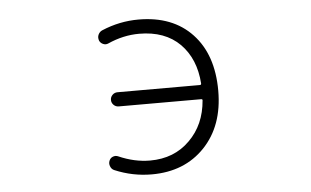

<svg xmlns="http://www.w3.org/2000/svg" viewBox="-43 -620 1087 672"><g transform="rotate(-5 500.0 -284.0)"><path d="M370.1 -258.8Q359.4 -258.8 352.1 -266.1Q344.7 -273.4 344.7 -283.7Q344.7 -293.9 352.1 -301.3Q359.4 -308.6 370.1 -308.6H659.2Q664.1 -308.6 664.1 -313.5Q658.2 -400.4 606.4 -453.1Q553.7 -505.9 462.9 -505.9Q407.2 -505.9 352.5 -481.4Q343.8 -477.5 334.5 -481.4Q325.2 -485.4 321.3 -494.1Q319.3 -500 319.3 -504.9Q319.3 -509.8 321.3 -514.6Q326.2 -525.4 335.9 -529.3Q398.4 -555.7 464.8 -555.7Q585 -555.7 653.3 -482.9Q721.7 -410.2 721.7 -283.2Q721.7 -160.2 650.9 -85.9Q580.1 -11.7 464.8 -11.7Q397.5 -11.7 335 -38.1Q325.2 -42 321.3 -52.7Q319.3 -57.6 319.3 -62.5Q319.3 -67.4 321.3 -72.3Q325.2 -82 334.5 -85.4Q343.8 -88.9 352.5 -85Q408.2 -60.5 462.9 -60.5Q547.9 -60.5 602.5 -115.2Q657.2 -168.9 664.1 -254.9Q664.1 -258.8 659.2 -258.8Z"/></g></svg>

Font: Gen Jyuu Gothic L Monospace Light
Style: Regular
Weight: 300
Designer: [Source Han Sans]
Ryoko NISHIZUKA  (kana & ideographs); Paul D. Hunt (Latin, Greek & Cyrillic); Wenlong ZHANG  (bopomofo
Version: Version 1.002.20150607